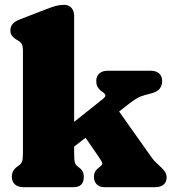

<svg xmlns="http://www.w3.org/2000/svg" viewBox="-20 -775 710 795"><path d="M76 0Q54.5 0 41.8 -11.5Q29 -23 29 -43Q29 -58 35.5 -68.5Q42 -79 54 -87L61 -92Q68 -97.5 71.5 -107Q75 -116.5 75 -142V-563Q75 -585.5 69.5 -593.8Q64 -602 55 -607L48 -611Q37 -617.5 30 -626.2Q23 -635 23 -649Q23 -665 32.5 -676Q42 -687 63 -695L169 -736Q194.5 -746 211 -750.5Q227.5 -755 246 -755Q265 -755 276 -742.2Q287 -729.5 287 -710V-142Q287 -113.5 289.8 -103Q292.5 -92.5 300 -87L308 -81Q327 -67 327 -43Q327 0 285 0ZM222 -218.5 405 -364.5Q416.5 -373 416.2 -379.5Q416 -386 405 -394L396 -400.5Q387.5 -408 383 -417.2Q378.5 -426.5 378.5 -439Q378.5 -459.5 391.2 -470.8Q404 -482 425.5 -482H604.5Q626.5 -482 639 -470.8Q651.5 -459.5 651.5 -439Q651.5 -421.5 641 -407.5Q630.5 -393.5 598 -386Q581 -382.5 563 -375.8Q545 -369 514.5 -345.5L254 -142ZM436.5 -365 605 -127Q613.5 -115 620 -108Q626.5 -101 636 -92.5Q650.5 -80 660.2 -67.8Q670 -55.5 670 -40.5Q670 -21.5 657.5 -10.8Q645 0 623 0H411Q392.5 0 380.8 -11.5Q369 -23 369 -43Q369 -54.5 373 -62.8Q377 -71 385 -77.5L393 -84Q407.5 -94 401.8 -104.5Q396 -115 385 -131L302 -251Z"/></svg>

Font: Fraunces SuperSoft 9pt
Style: Regular
Weight: 900
Version: Version 1.000;[b76b70a41]